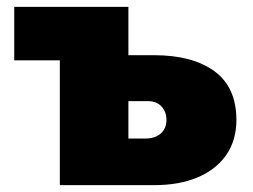

<svg xmlns="http://www.w3.org/2000/svg" viewBox="-20 -540 738 560"><path d="M154.5 0V-520H354.5V-136H404.5Q432.5 -136 449 -150.8Q465.5 -165.5 465.5 -190Q465.5 -214 451 -229.5Q436.5 -245 412.5 -245H336.5V-379H429.5Q541.5 -379 605.5 -332.2Q669.5 -285.5 669.5 -190Q669.5 -131 640.2 -88.5Q611 -46 557.2 -23Q503.5 0 429.5 0ZM21.5 -364V-520H354.5L154.5 -364Z"/></svg>

Font: Geologica Cursive Black
Style: Regular
Weight: 900
Designer: Sindre Bremnes, Frode Helland
Foundry: Monokrom Skriftforlag AS
Version: Version 1.010;gftools[0.9.28]